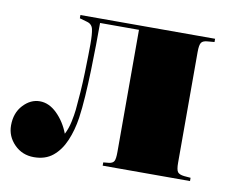

<svg xmlns="http://www.w3.org/2000/svg" viewBox="-64 -603 827 695"><g transform="rotate(10 349.0 -255.0)"><path d="M101 13Q58 13 29 -16.5Q0 -46 0 -86Q0 -132 27 -161Q54 -190 88 -190Q122 -190 151.5 -161Q181 -132 197 -90Q208 -111 213.5 -137Q219 -163 221 -182Q224 -212 226.5 -248.5Q229 -285 230 -320Q231 -355 231.5 -383.5Q232 -412 232 -425Q232 -462 228 -480Q224 -498 206 -503L178 -511V-523H673V-511L649 -509Q631 -508 625 -499.5Q619 -491 619 -465V-58Q619 -32 625 -24Q631 -16 649 -14L673 -12V0H352V-12L373 -14Q387 -16 391.5 -24.5Q396 -33 396 -58V-507H253Q253 -473 252.5 -427.5Q252 -382 250.5 -332.5Q249 -283 246 -237Q243 -191 238 -156Q231 -109 214.5 -70.5Q198 -32 170.5 -9.5Q143 13 101 13Z"/></g></svg>

Font: Literata 72pt Black
Style: Regular
Weight: 900
Designer: Latin by Veronika Burian and Jose Scaglione. Greek by Irene Vlachou. Cyrillic by Vera Evstafieva.
Foundry: TypeTogether
Version: Version 3.002